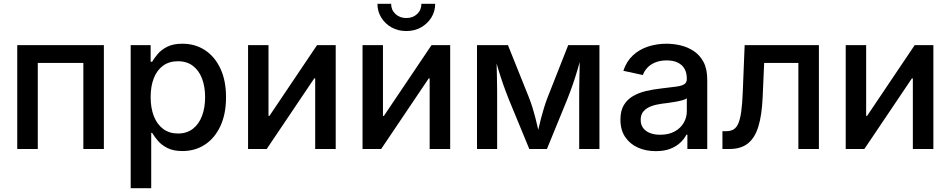

<svg xmlns="http://www.w3.org/2000/svg" viewBox="-20 -776 4951 1000"><path d="M521 -541V0H414.1V-448.2H176.8V0H69.8V-541Z M660.6 204.1V-541H764.6V-454.6H772.5Q783.2 -473.1 801.8 -495.1Q820.3 -517.1 851.3 -532.7Q882.3 -548.3 930.2 -548.3Q996.1 -548.3 1047.4 -514.9Q1098.6 -481.4 1127.9 -418.9Q1157.2 -356.4 1157.2 -269.5Q1157.2 -182.6 1128.2 -119.9Q1099.1 -57.1 1047.9 -23.2Q996.6 10.7 930.2 10.7Q883.3 10.7 852.3 -4.9Q821.3 -20.5 802.5 -42.7Q783.7 -64.9 772.5 -84H767.6V204.1ZM906.7 -80.6Q952.6 -80.6 984.4 -105Q1016.1 -129.4 1032.2 -172.4Q1048.3 -215.3 1048.3 -270Q1048.3 -324.7 1032.2 -366.9Q1016.1 -409.2 984.6 -433.1Q953.1 -457 906.7 -457Q860.8 -457 829.1 -433.8Q797.4 -410.6 781 -368.7Q764.6 -326.7 764.6 -270Q764.6 -213.9 781.2 -171.1Q797.9 -128.4 829.8 -104.5Q861.8 -80.6 906.7 -80.6Z M1728.5 0H1621.6V-367.7H1616.7L1369.1 0H1272V-541H1378.4V-172.4H1383.3L1631.3 -541H1728.5Z M2324.7 0H2217.8V-367.7H2212.9L1965.3 0H1868.2V-541H1974.6V-172.4H1979.5L2227.5 -541H2324.7ZM2096.2 -614.3Q2053.7 -614.3 2019.8 -633.1Q1985.8 -651.9 1965.8 -684.3Q1945.8 -716.8 1945.8 -756.3H2017.1Q2017.1 -724.1 2039.6 -703.1Q2062 -682.1 2096.2 -682.1Q2130.4 -682.1 2152.6 -703.1Q2174.8 -724.1 2174.8 -756.3H2246.6Q2246.6 -716.8 2226.6 -684.6Q2206.5 -652.3 2172.6 -633.3Q2138.7 -614.3 2096.2 -614.3Z M2464.4 0V-541H2625.5L2735.4 -267.1Q2745.6 -240.7 2753.9 -213.9Q2762.2 -187 2768.8 -160.9Q2775.4 -134.8 2781.2 -109.6Q2787.1 -84.5 2792 -61.5H2775.4Q2779.8 -83.5 2785.4 -108.4Q2791 -133.3 2797.9 -159.7Q2804.7 -186 2813 -213.1Q2821.3 -240.2 2831.5 -267.1L2939.5 -541H3102.1V0H2996.6V-257.8Q2996.6 -285.6 2996.8 -314.9Q2997.1 -344.2 2997.8 -374.5Q2998.5 -404.8 2999 -435.5Q2999.5 -466.3 3000 -496.1H3010.7Q2999.5 -452.1 2988 -413.3Q2976.6 -374.5 2963.6 -336.9Q2950.7 -299.3 2934.1 -257.8L2828.6 0H2736.8L2630.4 -257.8Q2613.8 -299.3 2600.6 -337.2Q2587.4 -375 2575.7 -413.8Q2564 -452.6 2552.7 -496.1H2565.4Q2565.9 -469.2 2566.7 -439.2Q2567.4 -409.2 2568.1 -378.2Q2568.8 -347.2 2569.1 -316.7Q2569.3 -286.1 2569.3 -257.8V0Z M3395 11.2Q3343.3 11.2 3301.8 -7.6Q3260.3 -26.4 3235.8 -63Q3211.4 -99.6 3211.4 -153.3Q3211.4 -199.2 3229.2 -228.8Q3247.1 -258.3 3277.1 -275.6Q3307.1 -293 3344.5 -301.8Q3381.8 -310.5 3420.9 -314.9Q3469.2 -320.8 3499 -324.5Q3528.8 -328.1 3543 -336.7Q3557.1 -345.2 3557.1 -364.3V-367.2Q3557.1 -397 3545.2 -417.7Q3533.2 -438.5 3510 -450Q3486.8 -461.4 3452.1 -461.4Q3417.5 -461.4 3391.8 -450.4Q3366.2 -439.5 3350.6 -422.1Q3335 -404.8 3328.1 -385.3L3226.6 -407.2Q3242.7 -456.1 3276.1 -487.3Q3309.6 -518.6 3355 -533.4Q3400.4 -548.3 3451.2 -548.3Q3486.8 -548.3 3523.9 -539.8Q3561 -531.2 3592.8 -510.5Q3624.5 -489.7 3644 -453.4Q3663.6 -417 3663.6 -360.8V0H3560.1V-74.7H3555.2Q3544.4 -53.2 3523.7 -33.4Q3502.9 -13.7 3471.4 -1.2Q3439.9 11.2 3395 11.2ZM3418.5 -74.2Q3462.9 -74.2 3493.9 -91.3Q3524.9 -108.4 3541 -136.2Q3557.1 -164.1 3557.1 -195.8V-264.6Q3551.8 -258.8 3535.9 -254.4Q3520 -250 3500 -246.3Q3480 -242.7 3460.2 -240Q3440.4 -237.3 3426.8 -235.8Q3396.5 -231.9 3371.6 -222.7Q3346.7 -213.4 3331.8 -196.5Q3316.9 -179.7 3316.9 -151.9Q3316.9 -126.5 3329.8 -109.1Q3342.8 -91.8 3365.7 -83Q3388.7 -74.2 3418.5 -74.2Z M3742.7 0V-92.8H3762.2Q3784.7 -92.8 3800 -101.6Q3815.4 -110.4 3825.2 -132.6Q3835 -154.8 3840.6 -194.8Q3846.2 -234.9 3848.6 -297.4L3858.4 -541H4245.1V0H4138.2V-448.2H3960L3952.1 -269Q3948.2 -176.8 3929.9 -117.2Q3911.6 -57.6 3875.2 -28.8Q3838.9 0 3779.3 0Z M4841.3 0H4734.4V-367.7H4729.5L4481.9 0H4384.8V-541H4491.2V-172.4H4496.1L4744.1 -541H4841.3Z"/></svg>

Font: Inter 17pt Medium
Style: Regular
Weight: 500
Version: Version 4.001;git-66647c0bb